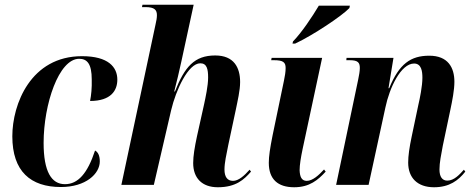

<svg xmlns="http://www.w3.org/2000/svg" viewBox="-20 -780 2003 810"><path d="M237 9C342 9 401 -47 401 -99C401 -126 392 -139 381 -145C349 -48 309 -3 254 -3C197 -3 164 -56 164 -177C164 -340 228 -532 314 -532C348 -532 367 -510 367 -445C368 -409 365 -379 360 -354C448 -354 475 -398 475 -444C475 -497 437 -543 326 -543C110 -543 32 -341 32 -205C32 -57 109 9 237 9Z M899 10C976 10 1010 -23 1039 -56L1033 -64C1010 -38 986 -17 963 -17C939 -17 927 -34 927 -65C927 -93 935 -128 943 -168L975 -318C982 -353 993 -398 993 -434C993 -495 967 -546 888 -546C800 -546 759 -498 718 -394H715C722 -420 740 -495 745 -520L797 -760H581L579 -750H594C632 -750 642 -738 642 -716C642 -705 640 -693 636 -676L492 0H629L702 -315C722 -400 774 -513 825 -513C853 -513 858 -488 858 -453C858 -418 847 -368 841 -340L811 -205C801 -158 795 -122 795 -92C795 -29 832 10 899 10Z M1216 -605 1214 -596H1225C1300 -631 1423 -713 1454 -746L1456 -756H1325C1297 -709 1253 -643 1216 -605ZM1221 10C1286 10 1322 -21 1354 -56L1347 -65C1325 -41 1299 -17 1274 -17C1252 -17 1245 -35 1244 -62C1244 -84 1249 -115 1257 -153L1339 -536H1126L1124 -526H1136C1175 -526 1185 -517 1185 -493C1185 -477 1182 -459 1178 -440L1130 -209C1119 -154 1114 -120 1114 -93C1114 -24 1152 10 1221 10Z M1811 10C1876 10 1914 -19 1943 -56L1937 -64C1919 -44 1896 -18 1867 -18C1846 -18 1834 -34 1834 -65C1834 -94 1841 -127 1848 -165L1880 -317C1888 -355 1897 -400 1897 -435C1897 -495 1870 -545 1791 -545C1713 -545 1664 -511 1622 -408H1619L1640 -536H1442L1441 -526H1456C1491 -526 1498 -515 1498 -493C1498 -481 1495 -462 1491 -444L1398 0H1535L1606 -327C1623 -409 1671 -512 1727 -512C1758 -512 1762 -479 1762 -452C1762 -417 1751 -363 1745 -338L1717 -205C1707 -158 1702 -122 1702 -94C1702 -30 1741 10 1811 10Z"/></svg>

Font: Noto Serif Display Condensed
Style: Bold Italic
Weight: 700
Width: 3
Italic angle: -12°
Designer: Monotype Design Team
Foundry: Monotype Imaging Inc.
Version: Version 2.009